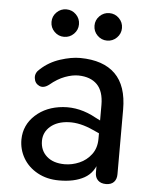

<svg xmlns="http://www.w3.org/2000/svg" viewBox="-51 -735 623 787"><g transform="rotate(5 260.5 -341.5)"><path d="M53.2 -145Q54 -204.3 98.5 -245.1Q143.1 -285.9 211.8 -291.7Q280.6 -297.5 348.2 -260L381.5 -243.2L378.5 -192.6L342.2 -208.8Q287.3 -234.2 240.2 -232Q193 -229.8 165.2 -205.8Q137.5 -181.7 137.5 -146.1Q137.5 -106.9 164.4 -82.9Q191.3 -58.8 238.3 -58.8Q268.8 -58.8 298.3 -71.5Q327.9 -84.1 347.7 -110.3Q367.6 -136.6 367.6 -174.7V-313.7Q367.6 -370.2 340.5 -397.8Q313.4 -425.3 263.4 -426.1Q238.7 -426.4 208.2 -415.1Q177.8 -403.8 147.1 -378.1Q125 -361.1 106.7 -369.8Q88.4 -378.6 85.9 -400.1Q83.4 -421.7 103 -437.7Q136.8 -469 182.5 -483.8Q228.1 -498.6 265.1 -498.3Q359.8 -497.5 408.8 -449.1Q457.8 -400.7 457.8 -303.1V-36.7Q457.8 -16.3 446.6 -4.5Q435.3 7.3 414 7.3Q392.7 7.3 381 -4.4Q369.2 -16 369.2 -36V-88.9H378.3Q365.8 -36 324.9 -13.2Q284 9.6 220.9 9.3Q171 9.3 132.5 -11.9Q94 -33 73.4 -68.3Q52.9 -103.6 53.2 -145ZM134 -635.5Q134 -658.8 150.6 -675.3Q167.3 -691.9 190.6 -691.9Q213.9 -691.9 230.5 -675.3Q247.1 -658.6 247.1 -635.3Q247.1 -612 230.4 -595.4Q213.7 -578.8 190.4 -578.8Q167.1 -578.8 150.5 -595.5Q134 -612.1 134 -635.5ZM310.9 -635.5Q310.9 -658.8 327.5 -675.3Q344.2 -691.9 367.5 -691.9Q390.8 -691.9 407.4 -675.3Q424 -658.6 424 -635.3Q424 -612 407.3 -595.4Q390.7 -578.8 367.3 -578.8Q344 -578.8 327.4 -595.5Q310.9 -612.1 310.9 -635.5Z"/></g></svg>

Font: SN Pro Thin
Style: Regular
Weight: 200
Designer: Tobias Whetton
Foundry: Supernotes
Version: Version 1.003;Glyphs 3.3 (3324)